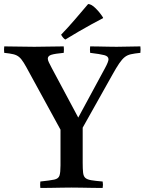

<svg xmlns="http://www.w3.org/2000/svg" viewBox="-45 -931 717 952"><path d="M512 -560 365 -298V-124Q365 -93 367 -75Q369 -57 378 -49Q387 -41 407 -37.5Q427 -34 464 -31Q467 -15 464 1Q443 1 414 0.5Q385 0 356.5 -0.5Q328 -1 309 -1Q290 -1 262 -0.5Q234 0 205 0.5Q176 1 155 1Q153 -14 155 -31Q203 -36 224 -40.5Q245 -45 250 -60.5Q255 -76 255 -111V-288L103 -566Q85 -600 73 -619.5Q61 -639 49.5 -648.5Q38 -658 21.5 -662Q5 -666 -24 -669Q-26 -685 -24 -701Q12 -701 50 -700Q88 -699 125 -699Q157 -699 196 -700Q235 -701 271 -701Q273 -686 271 -669Q228 -665 210 -659.5Q192 -654 192 -640Q192 -633 197.5 -621.5Q203 -610 212 -593L343 -348L475 -592Q493 -625 493 -637Q493 -652 472.5 -657.5Q452 -663 402 -669Q400 -686 402 -701Q418 -701 443 -700.5Q468 -700 492.5 -699.5Q517 -699 533 -699Q565 -699 592.5 -700Q620 -701 651 -701Q653 -685 651 -669Q622 -666 604 -662Q586 -658 573 -647.5Q560 -637 546 -616.5Q532 -596 512 -560ZM466 -844V-841Q444 -830 410.5 -811.5Q377 -793 341.5 -772.5Q306 -752 279 -735Q268 -741 258 -759Q292 -794 328 -836Q364 -878 392 -911Q408 -911 429.5 -889.5Q451 -868 466 -844Z"/></svg>

Font: Tiro Gurmukhi
Style: Regular
Weight: 400
Designer: Gurmukhi: John Hudson & Fiona Ross. Latin: John Hudson.
Foundry: Tiro Typeworks Ltd.
Version: Version 1.52